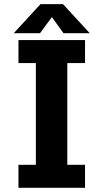

<svg xmlns="http://www.w3.org/2000/svg" viewBox="-20 -890 490 910"><path d="M405.5 -732.5H281L226 -809L169.5 -732.5H45L172 -870.5H278.5ZM383 -591H299V-109H383V0H67.5V-109H150V-591H67.5V-700H383Z"/></svg>

Font: League Mono Condensed
Style: Bold
Weight: 700
Width: 1
Designer: Tyler Finck
Foundry: The League of Moveable Type / Tyler Finck
Version: Version 2.210